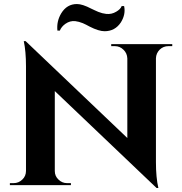

<svg xmlns="http://www.w3.org/2000/svg" viewBox="-20 -919 905 953"><path d="M584 -889Q578 -873 557 -861Q534 -847 507 -850Q488 -852 468 -860L450 -868L433 -876Q389 -899 362 -899Q312 -899 284 -853Q260 -813 265 -767H277Q285 -787 305 -801Q328 -817 354 -814Q371 -812 391 -804L408 -796L425 -787Q470 -764 499 -764Q551 -764 580 -808Q605 -848 596 -889ZM835 -700V-690H816Q791 -690 773 -673Q755 -655 754 -630V-114Q754 -38 766 14H757L252 -467V-70Q252 -45 270 -28Q288 -10 313 -10H332V0H29V-10H47Q73 -10 91 -28Q109 -45 109 -71V-590Q109 -664 98 -715H107L612 -234V-629Q611 -655 593 -672Q575 -690 550 -690H532V-700Z"/></svg>

Font: Cinzel Bold(RUS BY LYAJKA)
Style: Regular
Weight: 700
Designer: Natanael Gama
Version: Version 1.001;PS 001.001;hotconv 1.0.56;makeotf.lib2.0.21325